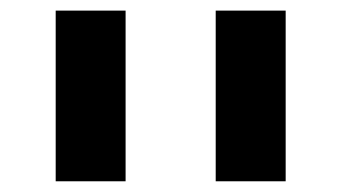

<svg xmlns="http://www.w3.org/2000/svg" viewBox="-20 -626 644 362"><path d="M85 -606H216.8V-284.2H85ZM386.7 -606H518.6V-284.2H386.7Z"/></svg>

Font: Liberation Sans
Style: Bold
Weight: 700
Designer: Steve Matteson
Foundry: Ascender Corporation
Version: Version 2.1.5